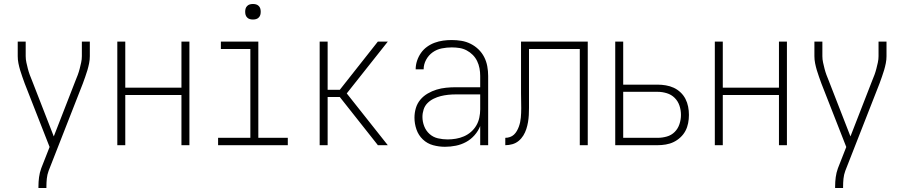

<svg xmlns="http://www.w3.org/2000/svg" viewBox="-20 -729 4540 964"><path d="M173 215V208Q173 184 176 161Q179 138 187 116L229 9L104 -310Q98 -327 92 -343.5Q86 -360 81 -377Q76 -394 72.5 -411.5Q69 -429 69 -447V-520H109V-447Q109 -431 112.5 -415Q116 -399 120 -383.5Q124 -368 129.5 -353Q135 -338 141 -324L250 -44L359 -324Q365 -338 370.5 -353Q376 -368 380 -383.5Q384 -399 387.5 -415Q391 -431 391 -447V-520H431V-447Q431 -429 427.5 -411.5Q424 -394 419 -377Q414 -360 408 -343.5Q402 -327 396 -310L224 129Q217 148 215 168Q213 188 213 208V215Z M569 0V-520H609V-289H891V-520H931V0H891V-252H609V0Z M1075 0V-37H1237V-483H1089V-520H1277V-37H1425V0ZM1250 -631Q1242 -631 1234.5 -633Q1227 -635 1221 -641Q1215 -647 1213 -654.5Q1211 -662 1211 -670Q1211 -678 1213 -685.5Q1215 -693 1221 -699Q1227 -705 1234.5 -707Q1242 -709 1250 -709Q1258 -709 1265.5 -707Q1273 -705 1279 -699Q1285 -693 1287 -685.5Q1289 -678 1289 -670Q1289 -662 1287 -654.5Q1285 -647 1279 -641Q1273 -635 1265.5 -633Q1258 -631 1250 -631Z M1585 0V-520H1625V-278H1686L1877 -520H1927L1721 -260L1927 0H1877L1875 -3L1686 -242H1625V0Z M2214 8Q2184 8 2154.5 0Q2125 -8 2103 -29Q2081 -50 2071 -79Q2061 -108 2061 -138Q2061 -163 2068 -186.5Q2075 -210 2090.5 -228.5Q2106 -247 2127.5 -259.5Q2149 -272 2172 -279Q2195 -286 2219.5 -288.5Q2244 -291 2268 -291H2391V-348Q2391 -367 2387.5 -386Q2384 -405 2375.5 -422.5Q2367 -440 2353.5 -453.5Q2340 -467 2323 -476Q2306 -485 2287 -488Q2268 -491 2248 -491Q2223 -491 2198 -486Q2173 -481 2152.5 -466.5Q2132 -452 2119.5 -429Q2107 -406 2107 -381H2067Q2067 -403 2074 -424Q2081 -445 2093.5 -463Q2106 -481 2124 -494Q2142 -507 2162.5 -514.5Q2183 -522 2204.5 -525Q2226 -528 2248 -528Q2273 -528 2297 -524Q2321 -520 2343 -509Q2365 -498 2382.5 -481Q2400 -464 2411 -442.5Q2422 -421 2426.5 -396.5Q2431 -372 2431 -348V0H2391V-96Q2381 -71 2362.5 -50Q2344 -29 2320 -16Q2296 -3 2269 2.5Q2242 8 2214 8ZM2227 -29Q2248 -29 2269 -32.5Q2290 -36 2309.5 -44.5Q2329 -53 2345 -67Q2361 -81 2371.5 -99Q2382 -117 2386.5 -138Q2391 -159 2391 -180V-255H2268Q2249 -255 2230 -253Q2211 -251 2193 -246.5Q2175 -242 2157.5 -233.5Q2140 -225 2126.5 -211.5Q2113 -198 2107 -179.5Q2101 -161 2101 -142Q2101 -118 2110 -95Q2119 -72 2137 -56Q2155 -40 2179 -34.5Q2203 -29 2227 -29Z M2517 0V-37Q2529 -37 2540.5 -41Q2552 -45 2560.5 -53Q2569 -61 2575 -71.5Q2581 -82 2585 -93Q2589 -104 2591.5 -115.5Q2594 -127 2595 -138.5Q2596 -150 2596.5 -162Q2597 -174 2597 -186Q2597 -205 2596.5 -223.5Q2596 -242 2596 -261V-520H2931V0H2891V-483H2636V-223Q2636 -205 2636 -187Q2636 -169 2635 -151Q2634 -133 2631 -115.5Q2628 -98 2622.5 -81Q2617 -64 2607.5 -48.5Q2598 -33 2584 -21.5Q2570 -10 2552.5 -5Q2535 0 2517 0Z M3069 0V-520H3109V-304H3282Q3302 -304 3323 -300.5Q3344 -297 3362.5 -288.5Q3381 -280 3396.5 -265.5Q3412 -251 3421.5 -232.5Q3431 -214 3435 -193.5Q3439 -173 3439 -152Q3439 -131 3435 -110.5Q3431 -90 3421.5 -72Q3412 -54 3396.5 -39.5Q3381 -25 3362.5 -16Q3344 -7 3323 -3.5Q3302 0 3282 0ZM3282 -37Q3305 -37 3328 -43.5Q3351 -50 3367.5 -66.5Q3384 -83 3391.5 -106Q3399 -129 3399 -152Q3399 -176 3391.5 -198.5Q3384 -221 3367.5 -237.5Q3351 -254 3328 -261Q3305 -268 3282 -268H3109V-37Z M3569 0V-520H3609V-289H3891V-520H3931V0H3891V-252H3609V0Z M4173 215V208Q4173 184 4176 161Q4179 138 4187 116L4229 9L4104 -310Q4098 -327 4092 -343.5Q4086 -360 4081 -377Q4076 -394 4072.5 -411.5Q4069 -429 4069 -447V-520H4109V-447Q4109 -431 4112.5 -415Q4116 -399 4120 -383.5Q4124 -368 4129.5 -353Q4135 -338 4141 -324L4250 -44L4359 -324Q4365 -338 4370.5 -353Q4376 -368 4380 -383.5Q4384 -399 4387.5 -415Q4391 -431 4391 -447V-520H4431V-447Q4431 -429 4427.5 -411.5Q4424 -394 4419 -377Q4414 -360 4408 -343.5Q4402 -327 4396 -310L4224 129Q4217 148 4215 168Q4213 188 4213 208V215Z"/></svg>

Font: Iosevka Curly Extralight
Style: Regular
Weight: 200
Monospace: yes
Designer: Belleve Invis
Foundry: Belleve Invis
Version: Version 22.1.2; ttfautohint (v1.8.4)